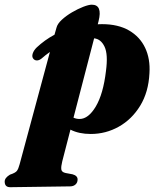

<svg xmlns="http://www.w3.org/2000/svg" viewBox="-114 -564 678 819"><path d="M63.5 -314.5Q53.5 -306.5 44 -306.2Q34.5 -306 28.5 -313Q21 -321.5 25.5 -335.5Q30 -349.5 43 -362Q59 -377 78 -390.8Q97 -404.5 118.5 -416L127 -446Q131 -462.5 149.8 -479.8Q168.5 -497 193.2 -511.5Q218 -526 241.2 -535Q264.5 -544 277.5 -544Q324 -544 306.5 -474L303 -460.5Q311.5 -461 321 -461Q390 -461 436.5 -434Q483 -407 505.2 -359.8Q527.5 -312.5 523.5 -251.5Q519.5 -171 484 -113Q448.5 -55 393 -23.8Q337.5 7.5 273 7.5Q222.5 7.5 186.5 -11L151.5 124.5Q146 146.5 147.5 158.5Q149 170.5 166 174L195.5 179.5Q217 185.5 217 201.5Q217 215 208 223Q199 231 185 231L-69.5 234.5Q-94 235 -94 210.5Q-94 194.5 -71.5 181Q-48.5 173.5 -42 165Q-35.5 156.5 -30.5 137.5L99 -342.5Q80.5 -329.5 63.5 -314.5ZM338 -261Q347.5 -332 332 -364.8Q316.5 -397.5 287.5 -400.5L199.5 -62Q211.5 -56.5 225.5 -56.5Q263 -56.5 294.8 -110Q326.5 -163.5 338 -261Z"/></svg>

Font: Fraunces 144pt S050 Black
Style: Italic
Weight: 900
Italic angle: -16°
Version: Version 1.000; ttfautohint (v1.8.3)